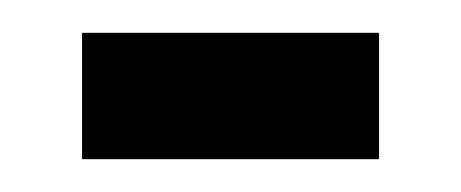

<svg xmlns="http://www.w3.org/2000/svg" viewBox="-20 -330 281 117"><path d="M30 -233V-310H211V-233Z"/></svg>

Font: Archivo ExtraCondensed
Style: Regular
Weight: 400
Width: 2
Designer: Hector Gatti
Foundry: Omnibus-Type
Version: Version 2.001